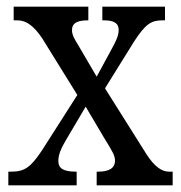

<svg xmlns="http://www.w3.org/2000/svg" viewBox="-20 -556 542 576"><path d="M5 0H210V-41H208C170 -41 155 -51 155 -73C155 -95 166 -115 178 -136L237 -236L292 -143C318 -101 325 -89 325 -74C325 -52 308 -41 274 -41H270V0H498V-41H487C466 -41 444 -55 419 -94L295 -291L382 -431C417 -485 434 -495 468 -495H475V-536H287V-495H291C316 -495 336 -490 336 -466C336 -448 327 -431 314 -407L270 -326L215 -420C202 -441 196 -452 196 -466C196 -482 205 -495 243 -495H245V-536H21V-495H32C60 -495 82 -477 106 -442L212 -271L106 -105C72 -54 54 -41 13 -41H5Z"/></svg>

Font: Noto Serif Sinhala Condensed
Style: Regular
Weight: 400
Width: 3
Designer: Jelle Bosma - Monotype Design Team
Foundry: Monotype Imaging Inc.
Version: Version 2.007